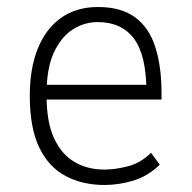

<svg xmlns="http://www.w3.org/2000/svg" viewBox="-20 -520 547 548"><path d="M278 8Q216 8 167.5 -17.5Q119 -43 92 -99Q65 -155 65 -247Q65 -324 87.5 -380.5Q110 -437 153.5 -468.5Q197 -500 260 -500Q325 -500 365 -471Q405 -442 423 -386.5Q441 -331 441 -254V-236H97V-278H418L398 -256Q398 -362 362.5 -409.5Q327 -457 259 -457Q220 -457 187 -435.5Q154 -414 133.5 -369.5Q113 -325 113 -253V-246Q113 -171 134.5 -125Q156 -79 193 -57.5Q230 -36 278 -36Q309 -36 345.5 -45.5Q382 -55 411 -84L436 -50Q402 -17 360.5 -4.5Q319 8 278 8Z"/></svg>

Font: Nunito Sans 7pt Condensed ExtraLight
Style: Regular
Weight: 250
Width: 3
Designer: Vernon Adams
Foundry: Vernon Adams
Version: Version 3.101;gftools[0.9.27]